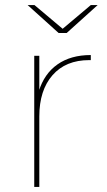

<svg xmlns="http://www.w3.org/2000/svg" viewBox="-20 -737 423 757"><path d="M115 -517H135V-374L133 -377Q154 -446 206.5 -483Q259 -520 338 -520V-500Q337 -500 335.5 -500Q334 -500 332 -500Q239 -500 187 -440.5Q135 -381 135 -278V0H115ZM89 -717H116L230 -621H224L338 -717H365L243 -607H211Z"/></svg>

Font: Montserrat
Style: Regular
Weight: 400
Designer: Julieta Ulanovsky
Foundry: Julieta Ulanovsky
Version: Version 8.000